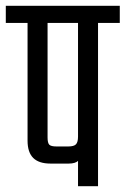

<svg xmlns="http://www.w3.org/2000/svg" viewBox="-40 -642 433 662"><path d="M-20 -622H373V-563H-20ZM229 -594H298V0H229ZM55 -591H124V-168Q124 -149 130 -143Q136 -137 155 -137H195Q215 -137 222 -144.5Q229 -152 229 -171L240 -125Q240 -98 230 -88Q220 -78 197 -78H134Q94 -78 74.5 -97.5Q55 -117 55 -157Z"/></svg>

Font: Teko Light Light
Style: Regular
Weight: 300
Version: Version 2.000;gftools[0.9.28.dev9+g7d2139d.d20230707]